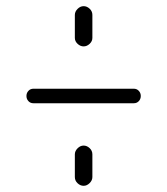

<svg xmlns="http://www.w3.org/2000/svg" viewBox="-20 -600 540 620"><path d="M278.3 -28.3Q278.3 -17.6 269.5 -8.8Q260.7 0 250 0Q239.3 0 230.5 -8.3Q221.7 -16.6 221.7 -28.3V-101.6Q221.7 -112.3 230.5 -121.1Q239.3 -129.9 250 -129.9Q260.7 -129.9 269.5 -121.6Q278.3 -113.3 278.3 -101.6ZM221.7 -551.8Q221.7 -562.5 230.5 -571.3Q239.3 -580.1 250 -580.1Q260.7 -580.1 269.5 -571.8Q278.3 -563.5 278.3 -551.8V-477.5Q278.3 -466.8 269.5 -458.5Q260.7 -450.2 250 -450.2Q239.3 -450.2 230.5 -458.5Q221.7 -466.8 221.7 -477.5ZM87.9 -266.6Q78.1 -266.6 71.8 -273.4Q65.4 -280.3 65.4 -290Q65.4 -299.8 71.8 -306.6Q78.1 -313.5 87.9 -313.5H412.1Q421.9 -313.5 428.2 -306.6Q434.6 -299.8 434.6 -290Q434.6 -280.3 428.2 -273.4Q421.9 -266.6 412.1 -266.6Z"/></svg>

Font: Rounded-L Mgen+ 1m light
Style: Regular
Weight: 200
Designer: [Source Han Sans]
Ryoko NISHIZUKA  (kana & ideographs); Paul D. Hunt (Latin, Greek & Cyrillic); Wenlong ZHANG  (bopomofo
Version: Version 1.059.20150602